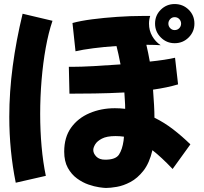

<svg xmlns="http://www.w3.org/2000/svg" viewBox="-20 -865 1009 951"><path d="M845 -651Q805 -651 776.5 -679.5Q748 -708 748 -748Q748 -789 776.5 -817Q805 -845 845 -845Q886 -845 914.5 -817Q943 -789 943 -748Q943 -708 914.5 -679.5Q886 -651 845 -651ZM26 -286Q26 -409 43 -537Q60 -665 92 -797L240 -762Q220 -703 206.5 -628Q193 -553 186 -469Q179 -385 179 -300Q179 -218 186 -139.5Q193 -61 207 6L58 40Q42 -39 34 -120.5Q26 -202 26 -286ZM324 -401 321 -534H336Q380 -534 444 -537.5Q508 -541 577 -546Q572 -574 566.5 -597Q561 -620 557 -637Q496 -633 442 -626Q388 -619 354 -611L339 -751Q379 -762 437 -769.5Q495 -777 560.5 -781.5Q626 -786 686 -786H724Q718 -768 718 -748Q718 -714 734 -686Q750 -658 776 -641Q762 -642 746 -642.5Q730 -643 713 -643Q709 -643 705 -643Q710 -623 714 -602Q718 -581 722 -560Q761 -564 793.5 -569Q826 -574 847 -579L862 -447Q835 -439 804 -432.5Q773 -426 738 -421Q741 -381 743 -345.5Q745 -310 745 -282Q794 -258 838 -224Q882 -190 923 -150L835 -28Q779 -87 735 -121Q720 -57 690.5 -19.5Q661 18 626 36.5Q591 55 558.5 60.5Q526 66 505 66Q495 66 471 62.5Q447 59 418 49Q389 39 361.5 19Q334 -1 316 -33.5Q298 -66 298 -114Q298 -185 332 -232.5Q366 -280 423.5 -304.5Q481 -329 549 -329Q575 -329 600 -326Q600 -347 598.5 -367Q597 -387 596 -407Q519 -403 447 -402Q375 -401 324 -401ZM845 -716Q859 -716 868 -725.5Q877 -735 877 -748Q877 -761 868 -770.5Q859 -780 845 -780Q832 -780 823 -770.5Q814 -761 814 -748Q814 -735 823 -725.5Q832 -716 845 -716ZM442 -122Q442 -105 457 -89.5Q472 -74 501 -74Q553 -74 569.5 -99.5Q586 -125 592 -168Q593 -177 594 -188Q574 -191 552 -191Q509 -191 485 -178.5Q461 -166 451.5 -150Q442 -134 442 -122Z"/></svg>

Font: Mochiy Pop P One
Style: Regular
Weight: 400
Designer: FONTDASU
Foundry: FONTDASU / Google Inc. / Adobe
Version: Version 2.000